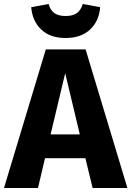

<svg xmlns="http://www.w3.org/2000/svg" viewBox="-33 -940 657 960"><path d="M394 -149H192L157 0H-13L196 -693H395L604 0H430ZM366 -268 293 -574 220 -268ZM123 -904 210 -920Q219 -888 239.5 -874Q260 -860 295 -860Q330 -860 350.5 -874Q371 -888 381 -920L468 -904Q462 -834 417 -792Q372 -750 295 -750Q218 -750 173.5 -792Q129 -834 123 -904Z"/></svg>

Font: FiraGOUPP
Style: Bold
Weight: 700
Designer: bBox Type
Foundry: bBox Type GmbH
Version: Version 1.001